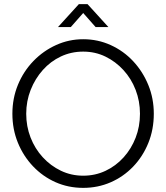

<svg xmlns="http://www.w3.org/2000/svg" viewBox="-20 -900 805 930"><path d="M725 -349Q725 -273 698.5 -207.5Q672 -142 625 -93Q578 -44 516 -17Q454 10 383 10Q311 10 249 -17.5Q187 -45 140 -94.5Q93 -144 66.5 -209Q40 -274 40 -349Q40 -424 67 -489.5Q94 -555 142 -604.5Q190 -654 252 -682Q314 -710 383 -710Q454 -710 516.5 -681.5Q579 -653 625.5 -603Q672 -553 698.5 -488Q725 -423 725 -349ZM658 -349Q658 -410 637 -464.5Q616 -519 578 -560.5Q540 -602 490.5 -626Q441 -650 383 -650Q325 -650 275 -626.5Q225 -603 187.5 -561Q150 -519 128.5 -464.5Q107 -410 107 -349Q107 -288 128 -234Q149 -180 187 -138.5Q225 -97 275 -73Q325 -49 383 -49Q441 -49 491 -72.5Q541 -96 578.5 -137.5Q616 -179 637 -233Q658 -287 658 -349ZM261 -769 362 -880H404L505 -769H443L383 -837L323 -769Z"/></svg>

Font: Kulim Park Light
Style: Regular
Weight: 300
Designer: Noponies / Dale Sattler
Foundry: Noponies
Version: Version 1.000; ttfautohint (v1.8.3)